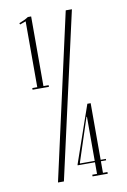

<svg xmlns="http://www.w3.org/2000/svg" viewBox="-81 -749 528 798"><g transform="rotate(-10 183.0 -349.5)"><path d="M98 0H123L280 -699H254ZM61 -405V-398H130V-405H108V-699H94C84 -692 69 -685 55 -680L57 -674C58 -674 74 -680 82 -683V-405ZM264 -248V-62H202V-65L262 -248ZM244 -7V0H308V-7H289V-56H311V-62H289V-301H275L191 -59V-56H264V-7Z"/></g></svg>

Font: Emberly
Style: Regular
Weight: 400
Designer: Rajesh Rajput
Foundry: Rajesh Rajput
Version: Version 1.000